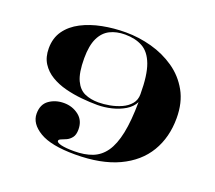

<svg xmlns="http://www.w3.org/2000/svg" viewBox="-121 -873 1171 1046"><g transform="rotate(20 465.0 -350.0)"><path d="M860 -365Q860 -253.5 809.5 -169Q759 -84.5 658 -37.2Q557 10 406 10Q267.5 10 201 -30Q134.5 -70 134.5 -128Q134.5 -182 170.8 -207.5Q207 -233 256 -233Q304.5 -233 341.5 -204.8Q378.5 -176.5 378.5 -124Q378.5 -93 365.8 -76.8Q353 -60.5 336.5 -53Q320 -45.5 307.2 -40.8Q294.5 -36 294.5 -28Q294.5 -17.5 321.5 -11.2Q348.5 -5 396 -5Q456.5 -5 501 -22.2Q545.5 -39.5 574.8 -81.2Q604 -123 619 -195Q634 -267 635 -376.5Q619.5 -345.5 586 -325.2Q552.5 -305 510.8 -295Q469 -285 429 -285Q385 -285 336.5 -289.8Q288 -294.5 241.5 -306.5Q195 -318.5 157.5 -341Q120 -363.5 97.5 -398.8Q75 -434 75 -485Q75 -545 105.5 -587.8Q136 -630.5 188.2 -657.5Q240.5 -684.5 305.8 -697.2Q371 -710 441 -710Q516.5 -710 590.8 -689.8Q665 -669.5 726 -627.5Q787 -585.5 823.5 -520.2Q860 -455 860 -365ZM275 -500Q275 -416.5 295 -373.5Q315 -330.5 349.8 -315.2Q384.5 -300 429 -300Q460 -300 495 -306.5Q530 -313 560.8 -327Q591.5 -341 610.8 -364Q630 -387 630 -420Q630 -531 607.5 -591Q585 -651 542.8 -674.2Q500.5 -697.5 441 -697.5Q391.5 -697.5 354 -678.8Q316.5 -660 295.8 -616.8Q275 -573.5 275 -500Z"/></g></svg>

Font: Engraving CC
Style: Bold
Weight: 700
Designer: indestructible type*
Foundry: Cowboy Collective
Version: Version 1.000